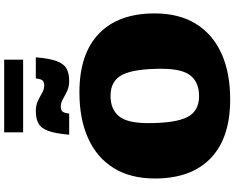

<svg xmlns="http://www.w3.org/2000/svg" viewBox="-123 -1007 1144 938"><g transform="rotate(-90 449.0 -538.0)"><path d="M466.5 -722Q654.5 -722 753.5 -626.8Q852.5 -531.5 852.5 -354.5Q852.5 -235.5 801.8 -153.2Q751 -71 657 -28.2Q563 14.5 432 14.5Q244 14.5 145 -80.8Q46 -176 46 -353Q46 -472 96.8 -554.2Q147.5 -636.5 241.8 -679.2Q336 -722 466.5 -722ZM448.5 -137.5Q514 -137.5 548 -178.2Q582 -219 582 -321Q582 -454.5 552.8 -512.2Q523.5 -570 450 -570Q384.5 -570 350.5 -529.2Q316.5 -488.5 316.5 -386.5Q316.5 -253 345.8 -195.2Q375 -137.5 448.5 -137.5ZM638 -935Q632.5 -867.5 619.2 -832.5Q606 -797.5 582.5 -784.8Q559 -772 523 -772Q494.5 -772 473 -782.2Q451.5 -792.5 433.8 -802.8Q416 -813 398 -813Q380.5 -813 373.2 -804.8Q366 -796.5 363 -772H260Q265.5 -839.5 278.8 -874.8Q292 -910 315.5 -922.5Q339 -935 375 -935Q404 -935 425.2 -924.8Q446.5 -914.5 464.2 -904.2Q482 -894 500 -894Q517.5 -894 524.8 -902.2Q532 -910.5 535 -935ZM271.5 -997V-1089.5H626.5V-997Z"/></g></svg>

Font: Newsreader Caption ExtraBold
Style: Regular
Weight: 800
Designer: Hugues Gentile
Foundry: Production Type
Version: Version 1.001